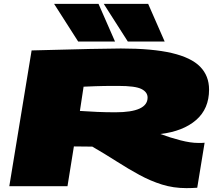

<svg xmlns="http://www.w3.org/2000/svg" viewBox="-20 -960 1128 990"><path d="M28 0 143 -700Q322 -705 441 -707.5Q560 -710 603 -710Q766 -710 866 -686.5Q966 -663 1012 -616Q1058 -569 1058 -498Q1058 -399 991 -341Q924 -283 807 -269Q858 -250 910.5 -236.5Q963 -223 1002 -223Q1009 -223 1019.5 -223Q1030 -223 1035 -224L997 8Q990 9 969.5 9.5Q949 10 941 10Q874 10 815 -8.5Q756 -27 699 -58Q642 -89 582.5 -127Q523 -165 456 -204Q432 -204 408.5 -204.5Q385 -205 361 -205L328 0ZM575 -381Q741 -381 741 -457Q741 -485 709.5 -501Q678 -517 591 -517Q565 -517 547 -517Q529 -517 512 -516.5Q495 -516 472 -515.5Q449 -515 411 -513L392 -388Q436 -385 481 -383Q526 -381 575 -381ZM383 -746 259 -940H488L573 -746ZM639 -746 515 -940H744L829 -746Z"/></svg>

Font: Georama ExtraExtended Black
Style: Italic
Weight: 900
Width: 8
Italic angle: -9°
Designer: Jean-Baptiste Levee
Foundry: Production Type
Version: Version 1.000